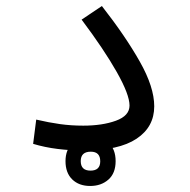

<svg xmlns="http://www.w3.org/2000/svg" viewBox="-20 -495 626 634"><path d="M255.9 2Q211.9 2 170.2 -3.2Q128.4 -8.3 89.4 -20L99.6 -100.1Q141.6 -90.3 178.2 -85.2Q214.8 -80.1 254.9 -80.1Q317.9 -80.1 362.8 -96.4Q407.7 -112.8 407.7 -146.5Q407.7 -182.6 365.5 -257.3Q323.2 -332 249.5 -430.2L316.4 -475.1Q393.6 -376.5 441.4 -292Q489.3 -207.5 489.3 -144Q489.3 -75.7 430.9 -36.9Q372.6 2 255.9 2ZM277.8 119.1Q240.7 119.1 218.5 97.4Q196.3 75.7 196.3 37.1Q196.3 -1 220 -22.9Q243.7 -44.9 279.3 -44.9Q314.9 -44.9 338.4 -23.7Q361.8 -2.4 361.8 37.1Q361.8 77.1 337.9 98.1Q314 119.1 277.8 119.1ZM278.8 68.4Q311 68.4 311 37.6Q311 5.9 279.8 5.9Q246.6 5.9 246.6 37.1Q246.6 68.4 278.8 68.4Z"/></svg>

Font: CaskaydiaMono NF SemiLight
Style: Regular
Weight: 350
Designer: Aaron Bell
Foundry: Saja Typeworks
Version: Version 2111.001; ttfautohint (v1.8.4);Nerd Fonts 3.1.1